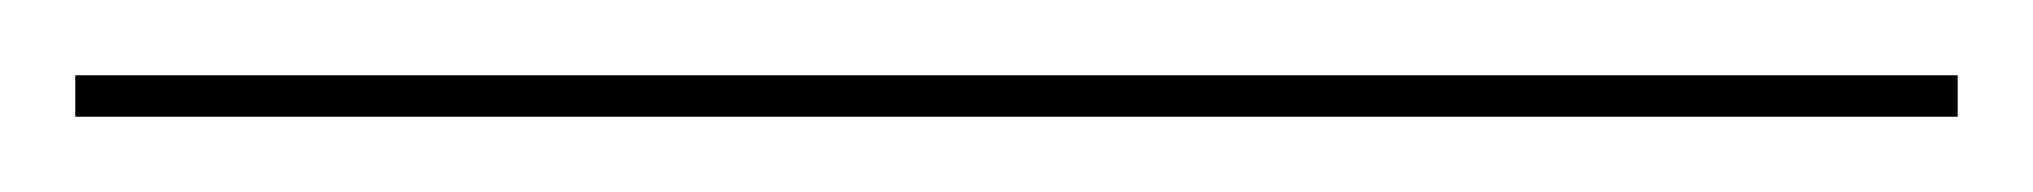

<svg xmlns="http://www.w3.org/2000/svg" viewBox="-20 77 540 51"><path d="M500 108H0V97H500Z"/></svg>

Font: Hepta Slab Thin
Style: Regular
Weight: 250
Designer: Michael LaGattuta
Foundry: Michael LaGattuta
Version: Version 1.100; ttfautohint (v1.8) -l 8 -r 50 -G 200 -x 14 -D